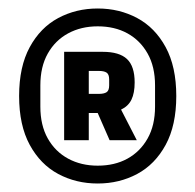

<svg xmlns="http://www.w3.org/2000/svg" viewBox="-20 -730 460 452"><path d="M210 -298Q159 -298 117 -320.5Q75 -343 50 -389Q25 -435 25 -504Q25 -573 50 -619Q75 -665 117 -687.5Q159 -710 210 -710Q261 -710 303 -687.5Q345 -665 370 -619Q395 -573 395 -504Q395 -435 370 -389Q345 -343 303 -320.5Q261 -298 210 -298ZM210 -340Q250 -340 280 -356.5Q310 -373 327.5 -404Q345 -435 345 -479V-529Q345 -573 327.5 -604Q310 -635 280 -651.5Q250 -668 210 -668Q171 -668 140.5 -651.5Q110 -635 92.5 -604Q75 -573 75 -529V-479Q75 -435 92.5 -404Q110 -373 140.5 -356.5Q171 -340 210 -340ZM189 -464V-400H131V-608H222Q261 -608 279 -591Q297 -574 297 -536Q297 -511 289.5 -495.5Q282 -480 265 -472L302 -400H238L210 -464ZM189 -509H213Q225 -509 231 -513Q237 -517 237 -529V-543Q237 -555 231 -559Q225 -563 213 -563H189Z"/></svg>

Font: IBM Plex Sans Condensed
Style: Bold
Weight: 700
Width: 3
Designer: Mike Abbink, Paul van der Laan, Pieter van Rosmalen
Foundry: Bold Monday
Version: Version 3.201